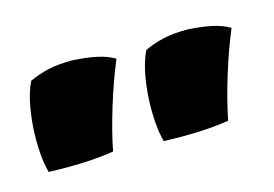

<svg xmlns="http://www.w3.org/2000/svg" viewBox="-47 -807 361 253"><g transform="rotate(-15 133.5 -681.0)"><path d="M63 -748Q82 -747 96 -744Q110 -741 120 -735Q109 -709 99 -676.5Q89 -644 84 -618Q66 -615 43 -614Q20 -613 -5 -614Q-8 -626 -9 -637Q-10 -648 -10 -659Q-10 -680 -6.5 -701Q-3 -722 4 -736Q17 -742 30.5 -745Q44 -748 63 -748ZM220 -748Q239 -747 253 -744Q267 -741 277 -735Q266 -709 256 -676.5Q246 -644 241 -618Q223 -615 200 -614Q177 -613 152 -614Q149 -626 148 -637Q147 -648 147 -659Q147 -680 150.5 -701Q154 -722 161 -736Q174 -742 187.5 -745Q201 -748 220 -748Z"/></g></svg>

Font: Atma Medium
Style: Regular
Weight: 500
Designer: Gregori Vincens, Jeremie Hornus, Riccardo Olocco, Yoann Minet.
Foundry: black foundry
Version: Version 1.101;PS 1.100;hotconv 1.0.86;makeotf.lib2.5.63406